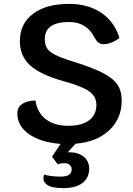

<svg xmlns="http://www.w3.org/2000/svg" viewBox="-20 -730 682 986"><path d="M368 8 328 52H338Q382 52 410 75Q438 98 438 136Q438 183 404 209.5Q370 236 303 236Q251 236 227 222.5Q203 209 203 186Q203 175 207 166Q219 171 242 174Q265 177 291 177Q321 177 334.5 167.5Q348 158 348 138Q348 126 338 117Q328 108 309 108Q291 108 277 114L247 75L291 9Q189 1 129 -41Q69 -83 69 -148Q69 -179 93.5 -196Q118 -213 162 -214Q171 -152 215 -118Q259 -84 331 -84Q400 -84 437.5 -112Q475 -140 475 -192Q475 -234 438.5 -260.5Q402 -287 310 -312Q188 -346 135 -394Q82 -442 82 -519Q82 -608 149.5 -659Q217 -710 335 -710Q433 -710 500.5 -664Q568 -618 593 -536Q580 -523 556 -513Q532 -503 513 -503Q496 -503 486 -510.5Q476 -518 466 -536Q426 -617 335 -617Q210 -617 210 -529Q210 -500 222 -481.5Q234 -463 264 -448Q294 -433 352 -415Q455 -383 508 -355.5Q561 -328 583 -295.5Q605 -263 605 -213Q605 -121 541 -61Q477 -1 368 8Z"/></svg>

Font: Krub SemiBold
Style: Regular
Weight: 600
Version: Version 1.000; ttfautohint (v1.6)